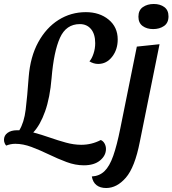

<svg xmlns="http://www.w3.org/2000/svg" viewBox="-75 -744 866 964"><path d="M346 86Q303 86 259 69.5Q215 53 170.5 31.5Q126 10 83.5 -6Q41 -22 2 -22Q-11 -22 -22.5 -19.5Q-34 -17 -44 -13Q-48 -17 -51.5 -25Q-55 -33 -55 -42Q-55 -64 -37 -77Q-19 -90 10 -90Q16 -90 22 -90Q46 -129 54 -194Q62 -259 69 -357Q77 -459 117 -532Q157 -605 219 -644Q281 -683 356 -683Q425 -683 470.5 -645.5Q516 -608 516 -546Q516 -495 488 -459Q460 -423 418 -423Q395 -423 374 -436Q386 -449 394.5 -474.5Q403 -500 403 -527Q403 -573 382 -598Q361 -623 326 -623Q257 -623 226 -554Q195 -485 184 -352Q176 -254 151.5 -185Q127 -116 92 -79Q133 -68 174.5 -53.5Q216 -39 256 -28Q296 -17 333 -17Q385 -17 431 -41Q443 -36 450 -23.5Q457 -11 457 4Q457 37 427.5 61.5Q398 86 346 86ZM694 -598Q662 -598 641 -613.5Q620 -629 620 -660Q620 -693 642.5 -708.5Q665 -724 697 -724Q729 -724 750 -708.5Q771 -693 771 -662Q771 -629 748.5 -613.5Q726 -598 694 -598ZM458 200Q428 200 409.5 185.5Q391 171 386 142Q424 140 449.5 115.5Q475 91 493.5 38.5Q512 -14 529 -99L612 -510L726 -522L627 -32Q602 96 557 148Q512 200 458 200Z"/></svg>

Font: Sansita Swashed
Style: Regular
Weight: 400
Designer: Pablo Cosgaya
Foundry: Omnibus-Type
Version: Version 1.003; ttfautohint (v1.8.3)